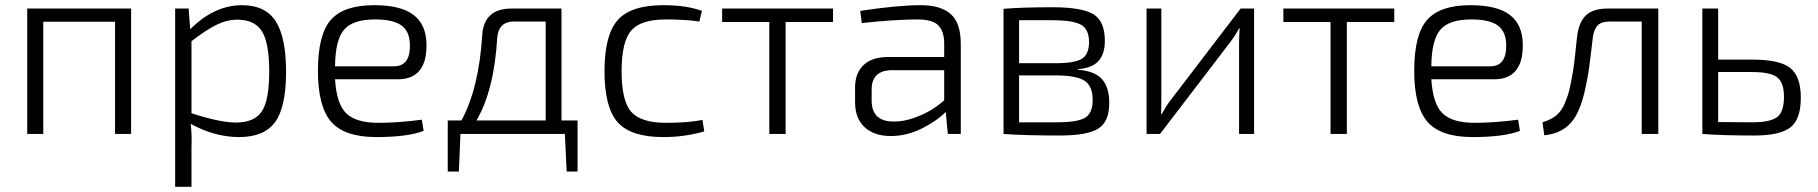

<svg xmlns="http://www.w3.org/2000/svg" viewBox="-20 -517 7017 741"><path d="M486 -484V0H424V-433H147V0H85V-484Z M708 -484 714 -404Q807 -497 914 -497Q1004 -497 1044 -435Q1084 -373 1084 -240Q1084 -103 1041.5 -45.5Q999 12 903 12Q809 12 716 -39Q721 0 719 57V204H656V-484ZM719 -358V-80Q830 -44 890 -44Q961 -44 990 -86.5Q1019 -129 1019 -241Q1019 -351 991 -396Q963 -441 896 -441Q856 -441 816 -421.5Q776 -402 719 -358Z M1515 -211H1273Q1279 -115 1317 -79Q1355 -43 1440 -43Q1516 -43 1608 -55L1615 -12Q1554 12 1432 12Q1310 12 1258.5 -46.5Q1207 -105 1207 -244Q1207 -384 1257 -440.5Q1307 -497 1424 -497Q1527 -497 1576 -459.5Q1625 -422 1626 -346Q1628 -211 1515 -211ZM1273 -261H1500Q1564 -261 1562 -345Q1561 -396 1529 -419Q1497 -442 1427 -442Q1342 -442 1308 -402.5Q1274 -363 1273 -261Z M2209 -52V145H2167L2160 0H1757L1751 145H1708V-52H1761Q1828 -176 1841 -380Q1847 -484 1954 -484H2147V-52ZM2086 -434H1964Q1904 -434 1899 -371Q1887 -169 1819 -52H2086Z M2691 -54 2698 -10Q2624 12 2540 12Q2415 12 2364 -45Q2313 -102 2313 -242Q2313 -382 2364 -439.5Q2415 -497 2540 -497Q2629 -497 2689 -475L2679 -434Q2626 -442 2550 -442Q2454 -442 2416.5 -399.5Q2379 -357 2379 -242Q2379 -127 2416.5 -85Q2454 -43 2550 -43Q2634 -43 2691 -54Z M3195 -432H3012V0H2949V-432H2767V-484H3195Z M3306 -428 3300 -475Q3445 -497 3533 -497Q3611 -497 3649.5 -462.5Q3688 -428 3688 -348V0H3638L3630 -85Q3594 -49 3536.5 -20.5Q3479 8 3418 8Q3354 8 3317 -26Q3280 -60 3280 -123V-179Q3280 -235 3313 -266Q3346 -297 3407 -297H3624V-348Q3624 -396 3601.5 -419Q3579 -442 3521 -442Q3435 -442 3306 -428ZM3344 -171V-129Q3344 -48 3429 -48Q3473 -47 3527.5 -69.5Q3582 -92 3624 -130V-246H3417Q3344 -243 3344 -171Z M4139 -250V-248Q4205 -243 4233 -211.5Q4261 -180 4261 -120Q4261 -47 4218.5 -20.5Q4176 6 4069 6Q3933 6 3853 0V-483Q3924 -489 4042 -489Q4156 -489 4200 -462Q4244 -435 4244 -360Q4244 -308 4219 -281Q4194 -254 4139 -250ZM3913 -273H4054Q4127 -273 4155 -290Q4183 -307 4183 -355Q4183 -404 4152 -421.5Q4121 -439 4040 -439H3913ZM3913 -226V-45H4060Q4138 -45 4167.5 -62.5Q4197 -80 4197 -131Q4197 -185 4165.5 -205.5Q4134 -226 4054 -226Z M4820 0H4762V-348Q4762 -366 4764 -408H4762Q4752 -387 4730 -357L4457 0H4405V-484H4462V-138Q4462 -98 4461 -76H4463Q4482 -110 4496 -128L4768 -484H4820Z M5361 -432H5178V0H5115V-432H4933V-484H5361Z M5746 -211H5504Q5510 -115 5548 -79Q5586 -43 5671 -43Q5747 -43 5839 -55L5846 -12Q5785 12 5663 12Q5541 12 5489.5 -46.5Q5438 -105 5438 -244Q5438 -384 5488 -440.5Q5538 -497 5655 -497Q5758 -497 5807 -459.5Q5856 -422 5857 -346Q5859 -211 5746 -211ZM5504 -261H5731Q5795 -261 5793 -345Q5792 -396 5760 -419Q5728 -442 5658 -442Q5573 -442 5539 -402.5Q5505 -363 5504 -261Z M6380 -484V0H6316V-434H6193Q6161 -434 6146 -419Q6131 -404 6127 -370Q6126 -363 6123 -336Q6120 -309 6118.5 -298.5Q6117 -288 6114 -263.5Q6111 -239 6108.5 -226.5Q6106 -214 6102 -193Q6098 -172 6094.5 -158Q6091 -144 6086 -127.5Q6081 -111 6075 -98Q6039 -4 5940 5L5933 -45Q5969 -56 5988.5 -73.5Q6008 -91 6019 -118Q6025 -132 6031 -150Q6037 -168 6041 -189.5Q6045 -211 6048.5 -228.5Q6052 -246 6055 -271.5Q6058 -297 6059.5 -310Q6061 -323 6063.5 -348.5Q6066 -374 6067 -379Q6074 -433 6101.5 -458.5Q6129 -484 6184 -484Z M6611 -287H6742Q6849 -287 6889.5 -254.5Q6930 -222 6930 -140Q6930 -56 6889.5 -25Q6849 6 6751 6Q6625 6 6551 0H6550V-484H6611ZM6611 -239V-46Q6625 -46 6669 -45.5Q6713 -45 6742 -45Q6812 -45 6838.5 -65Q6865 -85 6865 -143Q6865 -198 6839 -218.5Q6813 -239 6742 -239Z"/></svg>

Font: Exo 2.0 Light
Style: Regular
Weight: 300
Designer: Natanael Gama
Version: Version 1.001;PS 001.001;hotconv 1.0.70;makeotf.lib2.5.58329